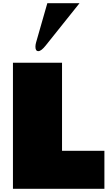

<svg xmlns="http://www.w3.org/2000/svg" viewBox="-20 -1168 681 1188"><path d="M60.1 -779.8H363.8V-234.9H626V0H60.1ZM472.2 -1148.4 262.2 -885.7Q234.9 -851.6 217.3 -851.6Q199.2 -851.6 199.2 -878.4Q199.2 -891.1 203.1 -904.8L272.9 -1148.4Z"/></svg>

Font: Rammetto One
Style: Regular
Weight: 400
Designer: Vernon Adams
Foundry: Vernon Adams
Version: Version 1.100; ttfautohint (v1.8.4.7-5d5b)